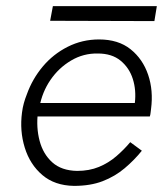

<svg xmlns="http://www.w3.org/2000/svg" viewBox="-20 -599 535 628"><path d="M83 -218H470Q472 -224 472.5 -230Q473 -236 474 -242Q482 -303 464.5 -354.5Q447 -406 407 -438Q367 -470 304 -470Q249 -470 201.5 -446Q154 -422 120 -381.5Q86 -341 68 -291Q62 -276 58 -261.5Q54 -247 52 -231Q44 -171 61 -116Q78 -61 118.5 -26.5Q159 8 222 9Q276 9 316 -6.5Q356 -22 387.5 -48.5Q419 -75 444 -106L406 -134Q386 -110 360.5 -88Q335 -66 303.5 -53Q272 -40 232 -40Q181 -41 151 -68Q121 -95 109.5 -138.5Q98 -182 104 -231L109 -249Q118 -298 145 -337.5Q172 -377 212.5 -401Q253 -425 300 -424Q346 -424 374.5 -400.5Q403 -377 414.5 -340.5Q426 -304 421 -262H90ZM144 -531 485 -530 493 -579H153Z"/></svg>

Font: Jost Light
Style: Italic
Weight: 300
Italic angle: -5°
Version: Version 3.710